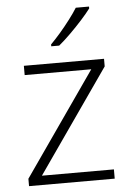

<svg xmlns="http://www.w3.org/2000/svg" viewBox="-54 -806 569 847"><g transform="rotate(-5 230.5 -383.0)"><path d="M419.4 0H40V-32.7L358.4 -489.7H63.5V-530.8H418.5V-497.1L100.6 -41H419.4ZM372.6 -766.1V-757.8Q356.9 -736.8 332 -709.2Q307.1 -681.6 279.3 -654.1Q251.5 -626.5 226.6 -606H191.4V-614.3Q210.9 -633.8 234.4 -660.9Q257.8 -688 279.1 -716.1Q300.3 -744.1 314 -766.1Z"/></g></svg>

Font: Open Sans Light
Style: Regular
Weight: 300
Designer: Monotype Design Team
Foundry: Monotype Imaging Inc.
Version: Version 3.000; ttfautohint (v1.8.4)